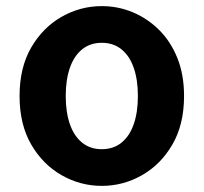

<svg xmlns="http://www.w3.org/2000/svg" viewBox="-20 -594 666 628"><path d="M313 14Q243 14 181.5 -21Q120 -56 82 -121.5Q44 -187 44 -280Q44 -373 82 -438.5Q120 -504 181.5 -539Q243 -574 313 -574Q366 -574 414 -554Q462 -534 500 -496.5Q538 -459 560 -404.5Q582 -350 582 -280Q582 -187 544 -121.5Q506 -56 444.5 -21Q383 14 313 14ZM313 -106Q351 -106 377.5 -127.5Q404 -149 417.5 -188Q431 -227 431 -280Q431 -333 417.5 -372Q404 -411 377.5 -432.5Q351 -454 313 -454Q275 -454 248.5 -432.5Q222 -411 208.5 -372Q195 -333 195 -280Q195 -227 208.5 -188Q222 -149 248.5 -127.5Q275 -106 313 -106Z"/></svg>

Font: Noto Sans KR Thin
Style: Bold
Weight: 700
Version: Version 2.004-H2;hotconv 1.0.118;makeotfexe 2.5.65603